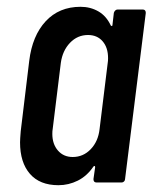

<svg xmlns="http://www.w3.org/2000/svg" viewBox="-20 -537 458 565"><path d="M326 -509H400Q409 -509 409 -499L348 -10Q348 -6 345 -3Q342 0 338 0H264Q255 0 255 -10L260 -45Q260 -48 258.5 -48.5Q257 -49 255 -47Q236 -19 209 -5.5Q182 8 152 8Q97 8 68 -25.5Q39 -59 39 -118Q39 -127 41 -151L66 -358Q75 -432 114.5 -474.5Q154 -517 217 -517Q246 -517 269.5 -503.5Q293 -490 306 -462Q308 -460 309.5 -460.5Q311 -461 311 -464L315 -499Q316 -503 319 -506Q322 -509 326 -509ZM273 -157 297 -352Q298 -357 298 -366Q298 -397 282 -415.5Q266 -434 239 -434Q208 -434 186 -411Q164 -388 159 -352L135 -157Q134 -152 134 -143Q134 -113 150.5 -94Q167 -75 194 -75Q225 -75 247 -98Q269 -121 273 -157Z"/></svg>

Font: Barlow Condensed Medium
Style: Italic
Weight: 500
Width: 3
Italic angle: -7°
Designer: Jeremy Tribby
Foundry: Tribby Type
Version: Version 1.408